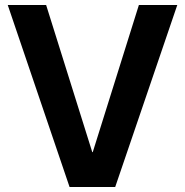

<svg xmlns="http://www.w3.org/2000/svg" viewBox="-20 -750 741 770"><path d="M259 0 11 -730H165L350 -140H352L537 -730H691L442 0Z"/></svg>

Font: M PLUS 1 Thin
Style: Bold
Weight: 700
Version: Version 1.001